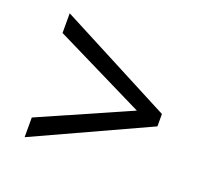

<svg xmlns="http://www.w3.org/2000/svg" viewBox="-92 -680 775 715"><g transform="rotate(20 296.0 -322.5)"><path d="M70 -155 429 -313 70 -490V-568L521 -333V-284L70 -77Z"/></g></svg>

Font: hextamil15
Style: Book
Weight: 400
Designer: Jelle Bosma - Monotype Design Team
Foundry: Monotype Imaging Inc.
Version: Version 2.003